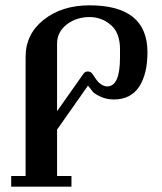

<svg xmlns="http://www.w3.org/2000/svg" viewBox="-20 -700 606 720"><path d="M248 -40V0H22V-40H76V-487Q76 -572 144 -626Q212 -680 316 -680Q533 -680 533 -504Q533 -422 501.5 -374.5Q470 -327 407 -327Q379 -327 357 -337.5Q335 -348 328.5 -355.5Q322 -363 310 -379L194 -214V-40ZM194 -536V-283L292 -422Q298 -432 309.5 -432Q321 -432 328 -421L332 -415Q336 -409 337 -407.5Q338 -406 342 -400.5Q346 -395 348.5 -392.5Q351 -390 355.5 -386.5Q360 -383 363.5 -381Q367 -379 372 -377.5Q377 -376 382 -376Q430 -376 430 -484V-516Q430 -577 395.5 -606.5Q361 -636 316 -636Q266 -636 230 -608Q194 -580 194 -536Z"/></svg>

Font: Triodion Unicode
Style: Normal
Weight: 400
Version: Version 1.1